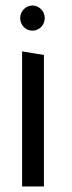

<svg xmlns="http://www.w3.org/2000/svg" viewBox="-20 -675 260 695"><path d="M60 -489V0H139V-476ZM53 -610C53 -584 73 -564 97 -564C122 -564 142 -584 142 -610C142 -634 122 -655 97 -655C73 -655 53 -634 53 -610Z"/></svg>

Font: All Genders v4 Light
Style: Regular
Weight: 300
Designer: Rassam Alawdi
Foundry: Rassam Art
Version: Version 3.100;FEAKit 1.0